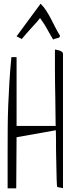

<svg xmlns="http://www.w3.org/2000/svg" viewBox="-20 -1024 417 1046"><path d="M21.5 -196.3Q21.5 -266.6 22 -329.1Q22.5 -391.6 24.9 -452.6Q27.3 -513.7 31.2 -576.7Q35.2 -639.6 42 -712.9H70.3V-337.9H283.2Q282.2 -373 282.2 -413.6Q282.2 -454.1 281.2 -495.6Q280.3 -537.1 279.8 -576.7Q279.3 -616.2 279.3 -651.4Q279.3 -686.5 279.3 -712.9Q279.3 -739.3 279.3 -753.9Q282.2 -753.9 289.6 -752.4Q296.9 -751 304.2 -748.5Q311.5 -746.1 317.4 -741.7Q323.2 -737.3 323.2 -730.5V1L293 -4.9Q291 -4.9 290 -17.6Q289.1 -30.3 288.6 -49.3Q288.1 -68.4 287.6 -93.3Q287.1 -118.2 286.6 -142.1Q286.1 -166 285.6 -187.5Q285.2 -209 285.2 -223.6Q285.2 -237.3 285.2 -260.7Q285.2 -284.2 284.2 -314.5L70.3 -276.4L68.4 2H21.5Q21.5 1 21.5 -11.7Q21.5 -24.4 21.5 -43.5Q21.5 -62.5 21.5 -85.4Q21.5 -108.4 21.5 -129.9Q21.5 -151.4 21.5 -168.9Q21.5 -186.5 21.5 -196.3ZM198.2 -925.8Q185.5 -909.2 172.9 -895.5Q160.2 -881.8 148.4 -868.7Q136.7 -855.5 124.5 -841.8Q112.3 -828.1 98.6 -811.5L70.3 -826.2L201.2 -1003.9Q218.8 -986.3 231.9 -965.8Q245.1 -945.3 256.8 -922.9Q268.6 -900.4 280.3 -877Q292 -853.5 306.6 -830.1Q306.6 -823.2 303.7 -820.8Q300.8 -818.4 295.4 -816.9Q290 -815.4 283.7 -814Q277.3 -812.5 269.5 -808.6Q256.8 -830.1 249.5 -842.8Q242.2 -855.5 236.3 -866.7Q230.5 -877.9 222.2 -890.6Q213.9 -903.3 198.2 -925.8Z"/></svg>

Font: Annie Use Your Telescope
Style: Regular
Weight: 400
Designer: Kimberly Geswein
Foundry: Kimberly Geswein
Version: Version 1.002 2001